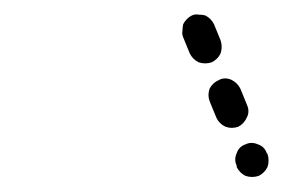

<svg xmlns="http://www.w3.org/2000/svg" viewBox="-20 -544 394 262"><path d="M315 -304Q324 -301 333 -304Q341 -308 345 -316Q348 -325 345 -334L344 -335Q341 -344 332 -347Q323 -351 315 -347Q306 -344 303 -335Q299 -326 303 -318V-316Q307 -308 315 -304ZM288 -371Q296 -368 305 -371Q313 -375 317 -384Q321 -392 317 -401L308 -423Q304 -431 296 -435Q287 -439 279 -435Q270 -431 266 -423Q263 -414 266 -406L275 -384Q279 -375 288 -371ZM251 -459Q260 -456 269 -459Q277 -463 281 -471Q284 -480 281 -489L272 -511Q270 -515 267 -518Q264 -521 260 -523Q256 -524 251 -524Q247 -525 242 -523Q238 -521 235 -518Q232 -515 230 -511Q229 -507 229 -502Q228 -498 230 -493L239 -471Q243 -463 251 -459Z"/></svg>

Font: FRB American Cursive Dashed Extrabold
Style: Bold Italic
Weight: 800
Italic angle: -25°
Version: Version 2.0;Modular Font Editor K font №1